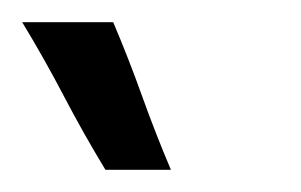

<svg xmlns="http://www.w3.org/2000/svg" viewBox="-51 -632 271 173"><path d="M51 -612H-31Q-11 -579 6.5 -545.5Q24 -512 44 -479H103Q89 -512 77 -545.5Q65 -579 51 -612Z"/></svg>

Font: Josefin Slab Thin
Style: Italic
Weight: 100
Italic angle: -12°
Designer: Santiago Orozco
Foundry: Typemade
Version: Version 2.000